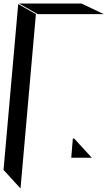

<svg xmlns="http://www.w3.org/2000/svg" viewBox="-138 -947 607 1086"><path d="M449 -867 323 -927H-30L75 -867ZM-35 -924 -118 14 -22 119 65 -867ZM381 -55 282 -163H274L265 -55Z"/></svg>

Font: FFF_HK Layer Middle
Style: Regular
Weight: 400
Italic angle: -5°
Designer: bBox Type GmbH
Foundry: bBox Type GmbH
Version: Version 0.002